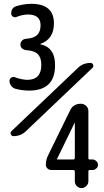

<svg xmlns="http://www.w3.org/2000/svg" viewBox="-20 -756 540 996"><path d="M360.4 71.3Q368.2 71.3 368.2 61.5V-119.1H367.2L275.4 69.3L274.4 70.3L275.4 71.3ZM368.2 184.6V134.8Q368.2 126 360.4 126H246.1Q235.4 126 226.6 118.2Q217.8 110.4 217.8 98.6Q217.8 71.3 231.4 45.9L343.8 -183.6Q359.4 -217.8 399.4 -217.8Q415 -217.8 426.8 -207Q438.5 -196.3 438.5 -179.7V64.5Q438.5 71.3 444.3 71.3H460Q470.7 71.3 479.5 79.6Q488.3 87.9 488.3 99.1Q488.3 110.4 479.5 118.2Q470.7 126 460 126H444.3Q438.5 126 438.5 132.8V184.6Q438.5 198.2 427.7 209Q417 219.7 402.8 219.7Q388.7 219.7 378.4 209.5Q368.2 199.2 368.2 184.6ZM450.2 -429.7Q459 -429.7 462.9 -419.9Q466.8 -410.2 460 -404.3L115.2 -76.2Q88.9 -49.8 49.8 -49.8Q40 -49.8 36.1 -59.6Q32.2 -69.3 40 -76.2L384.8 -404.3Q411.1 -429.7 450.2 -429.7ZM58.6 -295.9Q45.9 -299.8 37.6 -311.5Q29.3 -323.2 29.3 -336.9Q29.3 -346.7 38.1 -353Q46.9 -359.4 56.6 -355.5Q90.8 -342.8 121.1 -341.8Q194.3 -341.8 194.3 -418.9Q194.3 -457 176.3 -475.1Q158.2 -493.2 115.2 -496.1Q103.5 -497.1 94.7 -504.9Q85.9 -512.7 85.9 -524.9Q85.9 -537.1 94.2 -545.4Q102.5 -553.7 115.2 -554.7Q155.3 -557.6 172.9 -574.7Q190.4 -591.8 190.4 -625Q190.4 -680.7 125 -680.7Q96.7 -680.7 65.4 -668Q55.7 -664.1 46.9 -669.9Q38.1 -675.8 38.1 -685.5Q38.1 -716.8 66.4 -724.6Q102.5 -735.4 141.6 -736.3Q259.8 -736.3 259.8 -634.8Q259.8 -552.7 189.5 -528.3Q188.5 -528.3 188.5 -527.3Q188.5 -526.4 189.5 -526.4Q266.6 -509.8 265.6 -417Q265.6 -286.1 130.9 -286.1Q92.8 -286.1 58.6 -295.9Z"/></svg>

Font: Rounded Mgen+ 1mn medium
Style: Regular
Weight: 500
Designer: [Source Han Sans]
Ryoko NISHIZUKA  (kana & ideographs); Paul D. Hunt (Latin, Greek & Cyrillic); Wenlong ZHANG  (bopomofo
Version: Version 1.059.20150602